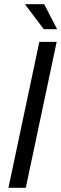

<svg xmlns="http://www.w3.org/2000/svg" viewBox="-20 -888 290 908"><path d="M166 -690H248L102 0H20ZM98 -868H189L250 -750H187Z"/></svg>

Font: Decalotype
Style: Italic
Weight: 400
Italic angle: -12°
Designer: Alfredo Marco Pradil
Foundry: Alfredo Marco Pradil
Version: Version 1.0